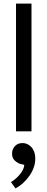

<svg xmlns="http://www.w3.org/2000/svg" viewBox="-20 -730 263 1067"><path d="M69 0V-710H155V0ZM97 182Q82 179 64.5 164.5Q47 150 47 124Q47 100 62.5 82.5Q78 65 106 65Q118 65 130 70Q142 75 152.5 85.5Q163 96 169.5 112.5Q176 129 176 153Q176 176 168 199.5Q160 223 145 245Q130 267 110 285.5Q90 304 66 317L41 282Q69 265 91 238.5Q113 212 115 186Z"/></svg>

Font: Ek Mukta
Style: Regular
Weight: 400
Designer: Girish Dalvi and Yashodeep Gholap
Foundry: Ek Type
Version: Version 2.538;PS 1.001;hotconv 16.6.51;makeotf.lib2.5.65220;